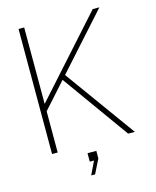

<svg xmlns="http://www.w3.org/2000/svg" viewBox="-128 -797 856 1053"><g transform="rotate(-15 300.0 -270.5)"><path d="M80 0V-710H112V-276L501 -710H539L261 -400L550 0H512L241 -378L112 -234V0ZM257 169 293 94H269V46H319V89L279 169Z"/></g></svg>

Font: Geist Mono Thin
Style: Regular
Weight: 100
Monospace: yes
Designer: Basement.studio, Andrés Briganti, Mateo Zaragoza
Foundry: Basement.studio, Vercel, Andrés Briganti, Guido Ferreyra, Mateo Zaragoza
Version: Version 1.500; ttfautohint (v1.8.4.7-5d5b)